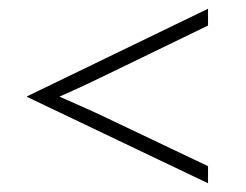

<svg xmlns="http://www.w3.org/2000/svg" viewBox="-20 -531 561 437"><path d="M453.5 -113.9 41.7 -310.4V-311.8L453.5 -511.1V-472.9L238.9 -368.8Q209 -354.2 178.1 -339.6Q147.2 -325 115.3 -311.1Q147.2 -297.2 178.1 -283.3Q209 -269.4 238.9 -254.9L453.5 -152.8Z"/></svg>

Font: Afacad Flux ExtraLight
Style: Regular
Weight: 250
Designer: Kristian Moeller
Foundry: Dicotype
Version: Version 1.100